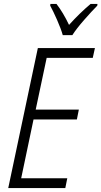

<svg xmlns="http://www.w3.org/2000/svg" viewBox="-20 -959 517 979"><path d="M22 0 173 -714H464L453 -664H218L162 -400H382L372 -350H151L88 -50H323L313 0ZM300 -780H349Q370 -813 409.5 -858Q449 -903 476 -930L477 -939H442Q386 -892 332 -832Q302 -895 268 -939H237L236 -930Q251 -903 271 -857.5Q291 -812 300 -780Z"/></svg>

Font: Noto Sans Display SemiCondensed Light
Style: Italic
Weight: 300
Width: 4
Italic angle: -12°
Designer: Monotype Design Team
Foundry: Monotype Imaging Inc.
Version: Version 1.900